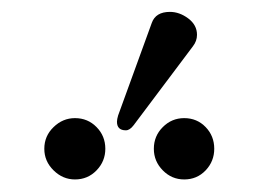

<svg xmlns="http://www.w3.org/2000/svg" viewBox="-20 -853 430 315"><path d="M258.8 -833.5Q274.4 -833.5 288.8 -822.8Q303.2 -812 303.2 -795.9Q303.2 -785.6 296.4 -776.9L199.2 -647.5Q192.9 -639.2 186.5 -639.2Q171.9 -639.2 171.9 -653.3Q171.9 -657.2 173.8 -663.6L229 -815.4Q235.4 -833.5 258.8 -833.5ZM52.7 -608.9Q52.7 -629.9 67.9 -644.5Q83 -659.2 103 -659.2Q124 -659.2 138.4 -644.5Q152.8 -629.9 152.8 -608.9Q152.8 -588.4 138.4 -573.5Q124 -558.6 103 -558.6Q83 -558.6 67.9 -573.5Q52.7 -588.4 52.7 -608.9ZM232.4 -608.9Q232.4 -629.9 247.1 -644.5Q261.7 -659.2 282.2 -659.2Q303.2 -659.2 317.4 -644.5Q331.5 -629.9 331.5 -608.9Q331.5 -588.4 317.4 -573.5Q303.2 -558.6 282.2 -558.6Q261.7 -558.6 247.1 -573.5Q232.4 -588.4 232.4 -608.9Z"/></svg>

Font: Kurinto Seri
Style: Regular
Weight: 400
Designer: Kurinto was developed by Clint Goss from a range of fonts that are compatible with the SIL Open Font License Version 1.1
Foundry: Clinton F. Goss
Version: Version 2.196; July 25, 2020